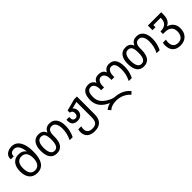

<svg xmlns="http://www.w3.org/2000/svg" viewBox="285 -2261 3997 3997"><g transform="rotate(-45 2283.5 -262.5)"><path d="M295.9 -63Q366.7 -63 407.5 -118.4Q448.2 -173.8 448.2 -271Q448.2 -472.2 293.9 -472.2Q221.7 -472.2 183.3 -420.7Q145 -369.1 145 -269Q145 -168.9 182.6 -116Q220.2 -63 295.9 -63ZM293.9 -690.9Q243.7 -690.9 214.4 -667.5Q185.1 -644 185.1 -603L187 -585L100.1 -584Q97.2 -601.6 97.2 -608.9Q97.2 -651.9 122.6 -688Q147.9 -724.1 193.4 -744.6Q238.8 -765.1 296.9 -765.1Q414.1 -765.1 479.5 -662.6Q544.9 -560.1 544.9 -370.1Q544.9 -179.2 481.7 -84.7Q418.5 9.8 288.1 9.8Q178.2 9.8 116.2 -63.2Q54.2 -136.2 54.2 -268.1Q54.2 -399.4 113.8 -472.2Q173.3 -544.9 278.8 -544.9Q393.6 -544.9 443.8 -469.2H449.2Q419.4 -690.9 293.9 -690.9Z M985.8 -273.9Q985.8 -380.4 960.2 -426.8Q934.6 -473.1 870.1 -473.1Q812 -473.1 780.5 -421.1Q749 -369.1 749 -272.9Q749 -170.9 779.1 -117.4Q809.1 -64 868.2 -64Q928.7 -64 957.3 -116.5Q985.8 -168.9 985.8 -273.9ZM1074.2 -274.9Q1074.2 -134.3 1022 -62.3Q969.7 9.8 866.2 9.8Q764.6 9.8 712.9 -62Q661.1 -133.8 661.1 -272Q661.1 -399.9 714.6 -472.9Q768.1 -545.9 867.2 -545.9Q927.2 -545.9 966.3 -522Q1005.4 -498 1027.8 -442.9H1033.2Q1055.2 -496.6 1094.5 -521.2Q1133.8 -545.9 1193.8 -545.9Q1291 -545.9 1345 -474.1Q1398.9 -402.3 1398.9 -275.9Q1398.9 -200.2 1383.5 -135.7Q1368.2 -71.3 1335 0H1245.1Q1279.3 -71.8 1295.2 -136.2Q1311 -200.7 1311 -276.9Q1311 -368.7 1278.8 -420.9Q1246.6 -473.1 1188 -473.1Q1129.4 -473.1 1101.8 -433.6Q1074.2 -394 1074.2 -314Z M1907.2 -463.9 1753.9 -423.8Q1778.3 -405.3 1791.7 -377.4Q1805.2 -349.6 1805.2 -315.9Q1805.2 -248.5 1762.9 -207.3Q1720.7 -166 1649.9 -166Q1497.1 -166 1497.1 -319.8L1499 -348.1H1581.1Q1579.1 -338.9 1579.1 -318.8Q1579.1 -278.8 1597.7 -256.3Q1616.2 -233.9 1649.9 -233.9Q1684.1 -233.9 1703.6 -256.3Q1723.1 -278.8 1723.1 -318.8Q1723.1 -393.6 1651.9 -403.8V-466.8L1914.1 -536.1H1995.1V-13.2Q1995.1 111.3 1933.6 175.8Q1872.1 240.2 1752 240.2Q1642.1 240.2 1582 188.5Q1522 136.7 1522 39.1Q1522 2.4 1532.2 -33.2H1621.1Q1609.9 3.4 1609.9 39.1Q1609.9 102.5 1647 134.3Q1684.1 166 1753.9 166Q1836.9 166 1872.1 122.8Q1907.2 79.6 1907.2 -16.1Z M2824.2 240.2Q2758.8 168.5 2678.5 135.3Q2598.1 102.1 2502.9 102.1Q2440.4 102.1 2386.7 120.4Q2333 138.7 2299.3 171.9L2250 113.8Q2298.8 70.3 2385.3 46.9Q2136.2 -62 2136.2 -285.2Q2136.2 -413.6 2185.8 -479.7Q2235.4 -545.9 2334 -545.9Q2385.3 -545.9 2423.3 -522.2Q2461.4 -498.5 2481.9 -453.1H2487.3Q2520.5 -545.9 2638.2 -545.9Q2692.9 -545.9 2732.4 -523.4Q2772 -501 2789.1 -453.1H2793.9Q2814 -497.6 2852.3 -521.7Q2890.6 -545.9 2942.9 -545.9Q3140.1 -545.9 3140.1 -272.9Q3140.1 -198.7 3125.2 -136.2Q3110.4 -73.7 3076.2 0H2985.8Q3023.4 -79.1 3037.8 -140.9Q3052.2 -202.6 3052.2 -272.9Q3052.2 -375.5 3025.6 -424.3Q2999 -473.1 2939 -473.1Q2891.1 -473.1 2861.6 -429Q2832 -384.8 2832 -315.9V-271H2748V-314Q2748 -383.3 2717.8 -428.2Q2687.5 -473.1 2638.2 -473.1Q2588.9 -473.1 2558.6 -428Q2528.3 -382.8 2528.3 -314V-271H2443.8V-315.9Q2443.8 -383.8 2414.8 -428.5Q2385.7 -473.1 2337.9 -473.1Q2280.3 -473.1 2252.2 -429.2Q2224.1 -385.3 2224.1 -290Q2224.1 -202.1 2266.1 -140.4Q2308.1 -78.6 2397 -27.3Q2485.8 23.9 2541 27.8Q2648.9 34.7 2730.5 71.8Q2812 108.9 2878.9 186Z M3546.9 -273.9Q3546.9 -380.4 3521.2 -426.8Q3495.6 -473.1 3431.2 -473.1Q3373 -473.1 3341.6 -421.1Q3310.1 -369.1 3310.1 -272.9Q3310.1 -170.9 3340.1 -117.4Q3370.1 -64 3429.2 -64Q3489.7 -64 3518.3 -116.5Q3546.9 -168.9 3546.9 -273.9ZM3635.3 -274.9Q3635.3 -134.3 3583 -62.3Q3530.8 9.8 3427.2 9.8Q3325.7 9.8 3273.9 -62Q3222.2 -133.8 3222.2 -272Q3222.2 -399.9 3275.6 -472.9Q3329.1 -545.9 3428.2 -545.9Q3488.3 -545.9 3527.3 -522Q3566.4 -498 3588.9 -442.9H3594.2Q3616.2 -496.6 3655.5 -521.2Q3694.8 -545.9 3754.9 -545.9Q3852.1 -545.9 3906 -474.1Q3960 -402.3 3960 -275.9Q3960 -200.2 3944.6 -135.7Q3929.2 -71.3 3896 0H3806.2Q3840.3 -71.8 3856.2 -136.2Q3872.1 -200.7 3872.1 -276.9Q3872.1 -368.7 3839.8 -420.9Q3807.6 -473.1 3749 -473.1Q3690.4 -473.1 3662.8 -433.6Q3635.3 -394 3635.3 -314Z M4084 -536.1H4476.1V-472.2Q4476.1 -412.1 4463.6 -369.6Q4451.2 -327.1 4427.5 -297.9Q4403.8 -268.6 4354 -242.2Q4436 -219.2 4480.5 -161.4Q4524.9 -103.5 4524.9 -19Q4524.9 100.6 4457.5 170.4Q4390.1 240.2 4274.9 240.2Q4163.1 240.2 4103.5 180.2Q4043.9 120.1 4043.9 5.9Q4043.9 -30.3 4054.2 -63H4144Q4139.2 -51.3 4135.7 -30.5Q4132.3 -9.8 4132.3 6.8Q4132.3 85.9 4169.9 126Q4207.5 166 4279.3 166Q4353.5 166 4393.8 116.9Q4434.1 67.9 4434.1 -16.1Q4434.1 -100.6 4384 -144.8Q4334 -189 4238.3 -189H4182.1V-263.2Q4287.1 -263.2 4337.6 -311.3Q4388.2 -359.4 4388.2 -461.9H4171.9V-399.9H4084Z"/></g></svg>

Font: NotoPenekeko
Style: Regular
Weight: 400
Designer: Monotype Design team
Foundry: Monotype Imaging Inc.
Version: Version 1.04